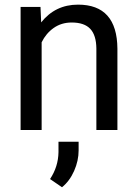

<svg xmlns="http://www.w3.org/2000/svg" viewBox="-20 -558 592 824"><path d="M153.8 -528.3H68.4V0H158.7V-376.5C171.1 -401.9 188.3 -422.4 210.4 -438C232.6 -453.6 258.3 -461.4 287.6 -461.4C323.7 -461.4 350.3 -452.3 367.4 -434.1C384.5 -415.9 393.2 -387.7 393.6 -349.6V0H483.9V-349.1C482.9 -475.1 426.6 -538.1 314.9 -538.1C249.8 -538.1 197.1 -512.7 156.7 -461.9ZM246.1 245.6C267.9 228 285.2 204.7 298.1 175.5C311 146.4 317.4 117 317.4 87.4V50.3H231V95.2C230.3 136.6 218.3 175 194.8 210.4Z"/></svg>

Font: Roboto1
Style: rg
Weight: 400
Designer: Google
Version: Version 2.137; 2017